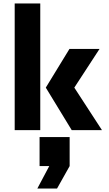

<svg xmlns="http://www.w3.org/2000/svg" viewBox="-20 -753 630 1111"><path d="M65 -733V0H213V-733ZM196 338H310L383 208V40H209V208H265ZM245 -246 395 0H570L410 -246L556 -470H382Z"/></svg>

Font: Kreadon Extra Bold
Style: Regular
Weight: 800
Designer: kohakuno
Foundry: StudioGnu
Version: Version 1.000;Glyphs 3.1.2 (3151)